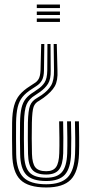

<svg xmlns="http://www.w3.org/2000/svg" viewBox="-20 -620 436 848"><path d="M175.8 -425.8 174.2 -309Q173.8 -281.8 165.6 -266.1Q157.5 -250.5 140 -239.5L119.8 -226.2Q94.2 -210 79.5 -191.9Q64.8 -173.8 58.2 -147Q51.8 -120.2 51 -78.5Q50.5 -41.2 50.8 -6.8Q51 27.8 51.5 60.2Q52.8 132 83.1 162.9Q113.5 193.8 184.2 193.8Q250 193.8 279.5 162.4Q309 131 311.5 59Q312.8 24 312.2 -13Q311.8 -50 311 -84H328.5Q329.2 -51 329.6 -13.1Q330 24.8 329 59.8Q326.2 139 292.5 173.5Q258.8 208 184.2 208Q104.2 208 69.8 173.8Q35.2 139.5 34 60.2Q33.5 24 33.2 -9.1Q33 -42.2 33.5 -78.5Q34.2 -123.5 42.2 -152.6Q50.2 -181.8 67.1 -201.8Q84 -221.8 111.8 -239.2L132 -252.5Q143.8 -259.2 150.8 -271.5Q157.8 -283.8 159 -309L162 -425.8ZM203.2 -425.8 204 -309Q204.8 -270.2 192.1 -250.1Q179.5 -230 156 -213.5L136 -200Q107.8 -183 97.4 -158.6Q87 -134.2 86 -78.5Q85.2 -39.2 85.6 -7.2Q86 24.8 86.5 60Q87.5 117 109.6 141Q131.8 165 184.2 165Q232 165 253.2 140.4Q274.5 115.8 276.8 58.2Q277.8 23.5 277.4 -12.6Q277 -48.8 276.2 -84H293.5Q294.5 -47.5 294.8 -11.1Q295 25.2 294 58.2Q292 123.2 266.6 151.4Q241.2 179.5 184.2 179.5Q122.5 179.5 96.2 152Q70 124.5 69 60.2Q68.5 25.5 68.1 -7.5Q67.8 -40.5 68.5 -78.5Q69.2 -118.8 75.1 -143.5Q81 -168.2 93.8 -184Q106.5 -199.8 128 -213L148 -226.8Q165.5 -238.2 176.9 -255.6Q188.2 -273 188.8 -309L189.5 -425.8ZM230.8 -425.8 233.8 -309Q236.2 -264 221.9 -238.9Q207.5 -213.8 172 -187.8L153.2 -175.2Q134.8 -166 128.4 -148.1Q122 -130.2 120.8 -78.2Q120 -41.2 120.2 -8.5Q120.5 24.2 121.2 60Q122.5 102.2 136.2 119.2Q150 136.2 184.2 136.2Q214.5 136.2 227.5 118Q240.5 99.8 241.8 56.2Q242.8 25 242.4 -11.9Q242 -48.8 241.2 -84H258.8Q259.5 -46.2 259.8 -10.6Q260 25 259.2 57Q257.5 107.8 240.5 129.2Q223.5 150.8 184.2 150.8Q140.8 150.8 122.9 130.1Q105 109.5 103.8 60Q103.2 25.2 102.9 -7.5Q102.5 -40.2 103.2 -78.2Q104.5 -132.8 112.8 -153.8Q121 -174.8 144 -187.5L164 -200.2Q192.5 -220 205.9 -242.9Q219.2 -265.8 218.5 -309L217 -425.8ZM244.8 -538.5V-523H142.5V-538.5ZM244.8 -569.2V-553.8H142.5V-569.2ZM244.8 -600V-584.5H142.5V-600Z"/></svg>

Font: Big Shoulders Inline Display SemiBold
Style: Regular
Weight: 600
Designer: Patric King
Foundry: XO Type Co
Version: Version 1.000